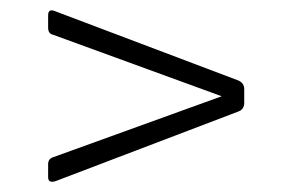

<svg xmlns="http://www.w3.org/2000/svg" viewBox="-20 -510 571 375"><path d="M74 -456V-480Q74 -494 88 -488L445 -353Q457 -348 457 -336V-309Q457 -296 445 -292L88 -156Q74 -152 74 -164V-189Q74 -200 84 -203L413 -322L84 -442Q74 -444 74 -456Z"/></svg>

Font: Rajdhani
Style: Regular
Weight: 400
Designer: Satya Rajpurohit, Jyotish Sonowal
Foundry: Indian Type Foundry
Version: Version 1.201 February 1, 2022